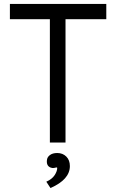

<svg xmlns="http://www.w3.org/2000/svg" viewBox="-20 -720 587 970"><path d="M232 0V-623H30V-700H517V-623H311V0ZM214 198Q243 185 256 165Q269 145 269 129Q269 125 264.5 126Q260 127 253 128.5Q246 130 237 127Q214 119 217 90Q218 74 232 63.5Q246 53 269 53Q297 53 315 71Q333 89 333 119Q333 187 235 230Z"/></svg>

Font: Easer Grotesk Light
Style: Regular
Weight: 300
Designer: Boardeaser, Bonnie Shaver-Troup, Thomas Jockin
Foundry: Lexend
Version: Version 1.008;Glyphs 3.1.2 (3151)